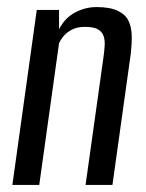

<svg xmlns="http://www.w3.org/2000/svg" viewBox="-20 -523 414 543"><path d="M15 0 84 -495H147V-440Q163 -472 192 -487.5Q221 -503 253 -503Q291 -503 313 -492.5Q335 -482 343.5 -464Q352 -446 352.5 -422.5Q353 -399 350 -372L298 0H222L273 -364Q275 -379 276 -394Q277 -409 273 -421Q269 -433 257 -440Q245 -447 220 -447Q198 -447 183 -439Q168 -431 159.5 -420.5Q151 -410 147 -401L91 0Z"/></svg>

Font: Alumni Sans Medium
Style: Italic
Weight: 500
Italic angle: -8°
Designer: Robert E. Leuschke
Foundry: Robert E. Leuschke
Version: Version 1.016